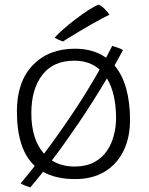

<svg xmlns="http://www.w3.org/2000/svg" viewBox="-20 -745 635 818"><path d="M300.5 18Q218 18 163.5 -13Q134 24 109 53.5Q100.5 51 87.5 45.8Q74.5 40.5 68 36.5Q97.5 1 128 -38Q89 -74.5 70.5 -132.8Q52 -191 52 -270Q52 -397 119.5 -467.2Q187 -537.5 299 -537.5Q378 -537.5 432 -499Q445.5 -524.5 458 -549.5Q470.5 -546 483.8 -541.2Q497 -536.5 504 -531.5Q486.5 -499 468 -466Q501.5 -426 517.8 -367Q534 -308 534 -234.5Q534 -158 505.8 -101.2Q477.5 -44.5 425.2 -13.2Q373 18 300.5 18ZM113.5 -263Q113.5 -151 167.5 -90Q228.5 -171 290.2 -263.2Q352 -355.5 404.5 -448.5Q384 -467 356.8 -476.8Q329.5 -486.5 296 -486.5Q207 -486.5 160.2 -425.8Q113.5 -365 113.5 -263ZM297.5 -35.5Q347 -35.5 381 -53.8Q415 -72 435.5 -102.2Q456 -132.5 465.2 -169Q474.5 -205.5 474.5 -241.5Q474.5 -292 465 -335.2Q455.5 -378.5 435.5 -411Q376.5 -311.5 315.8 -222Q255 -132.5 201 -61.5Q242 -35.5 297.5 -35.5ZM400.5 -725Q414.5 -718.5 427.5 -705.2Q440.5 -692 446.5 -682.5Q437.5 -678.5 416.8 -667.5Q396 -656.5 370.2 -641.8Q344.5 -627 319.2 -612Q294 -597 274.8 -585.2Q255.5 -573.5 248.5 -568.5Q242.5 -570 230.2 -575.5Q218 -581 213 -584.5Q224.5 -598.5 249 -620Q273.5 -641.5 303 -664Q332.5 -686.5 359.2 -703.5Q386 -720.5 400.5 -725Z"/></svg>

Font: Grandstander ExtraLight
Style: Regular
Weight: 200
Designer: Tyler Finck
Foundry: Etcetera Type Co
Version: Version 1.200; ttfautohint (v1.8.3)